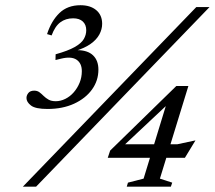

<svg xmlns="http://www.w3.org/2000/svg" viewBox="-20 -698 804 718"><path d="M65.5 0 714 -671.5H763.5L115 0ZM187.5 -473.5 188 -495Q234.5 -508 259.2 -522Q284 -536 293.2 -551.8Q302.5 -567.5 302.5 -585Q302.5 -605.5 289.8 -617.5Q277 -629.5 253.5 -629.5Q225.5 -629.5 205.5 -614.5Q185.5 -599.5 173 -565.5L156 -570.5Q172 -620 202.2 -649.2Q232.5 -678.5 281 -678.5Q318 -678.5 340 -660Q362 -641.5 362 -609Q362 -588.5 351.5 -569Q341 -549.5 318.8 -533.8Q296.5 -518 261.5 -507.5L268 -510.5Q307.5 -510.5 327.8 -491.2Q348 -472 348 -437.5Q348 -396.5 324 -363.2Q300 -330 257 -310.2Q214 -290.5 158 -290.5Q112.5 -290.5 95.8 -303.5Q79 -316.5 79 -331.5Q79 -341.5 86 -350.2Q93 -359 108 -359Q119.5 -359 127.5 -353Q135.5 -347 143.2 -339.2Q151 -331.5 161.5 -325.5Q172 -319.5 188.5 -319.5Q206.5 -319.5 224.2 -328.2Q242 -337 255.8 -352.8Q269.5 -368.5 277.8 -388.8Q286 -409 286 -432Q286 -461.5 266.2 -474.8Q246.5 -488 208 -478.5ZM613.5 -345.5 636.5 -335.5 432.5 -144 430.5 -158.5H643L711 -173L671.5 -108H383L392 -135L639.5 -376.5H684.5L578 -30L624 -15L619 0H454L458.5 -15L517 -30Z"/></svg>

Font: Newsreader 20pt
Style: Italic
Weight: 400
Italic angle: -17°
Version: Version 1.003